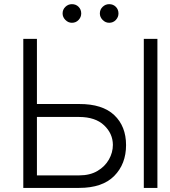

<svg xmlns="http://www.w3.org/2000/svg" viewBox="-20 -917 828 937"><path d="M160.2 -409.4H366.5Q479.8 -409.8 537.5 -355.3Q595.2 -300.8 595.2 -208.8Q595.2 -116.8 537.5 -58.4Q479.8 0 366.5 0H93.7V-727.3H160.2ZM160.2 -346.2V-61.1H366.5Q419 -61.1 455.6 -82.7Q492.2 -104.4 511.5 -138.5Q530.9 -172.6 530.9 -210.2Q530.5 -265.3 487.9 -305.6Q445.3 -345.9 366.5 -346.2ZM748.2 -727.3V0H681.8V-727.3ZM331 -805.8Q312.9 -805.8 299.2 -819.6Q285.5 -833.5 285.5 -851.2Q285.5 -870.7 299.2 -883.7Q312.9 -896.7 331 -896.7Q350.5 -896.7 363.5 -883.7Q376.4 -870.7 376.4 -851.2Q376.4 -833.5 363.5 -819.6Q350.5 -805.8 331 -805.8ZM512.8 -805.8Q494.7 -805.8 481 -819.6Q467.3 -833.5 467.3 -851.2Q467.3 -870.7 481 -883.7Q494.7 -896.7 512.8 -896.7Q532.3 -896.7 545.3 -883.7Q558.2 -870.7 558.2 -851.2Q558.2 -833.5 545.3 -819.6Q532.3 -805.8 512.8 -805.8Z"/></svg>

Font: Inter UI Light
Style: Regular
Weight: 300
Designer: Rasmus Andersson
Foundry: rsms
Version: 3.2;8d6f07862